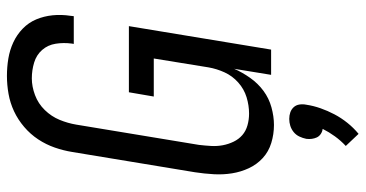

<svg xmlns="http://www.w3.org/2000/svg" viewBox="-264 -518 1029 540"><g transform="rotate(-90 250.0 -248.5)"><path d="M168 8Q142 8 117.5 0.5Q93 -7 75 -23.5Q57 -40 46.5 -62.5Q36 -85 32 -110Q28 -135 29.5 -161.5Q31 -188 35 -214L92 -559Q96 -584 104.5 -608.5Q113 -633 127.5 -655Q142 -677 162.5 -694.5Q183 -712 206.5 -723Q230 -734 255.5 -738.5Q281 -743 306 -743Q331 -743 355 -739Q379 -735 400.5 -725Q422 -715 439 -698.5Q456 -682 465 -660.5Q474 -639 476.5 -614.5Q479 -590 475 -564L474 -555H396L397 -561Q400 -584 396.5 -606Q393 -628 379 -644Q365 -660 343.5 -666.5Q322 -673 299 -673Q276 -673 252 -664Q228 -655 210 -636.5Q192 -618 182.5 -595Q173 -572 169 -548L112 -203Q110 -186 109 -169Q108 -152 111 -136Q114 -120 121 -105.5Q128 -91 139.5 -81Q151 -71 167 -66.5Q183 -62 200 -62Q223 -62 246 -69Q269 -76 287.5 -92.5Q306 -109 316 -131Q326 -153 330 -176L355 -330H248L260 -400H446L380 0H309L326 -104Q316 -81 300.5 -59Q285 -37 264 -21.5Q243 -6 217.5 1Q192 8 168 8ZM143 246 109 210Q124 196 136 179.5Q148 163 157 145Q149 144 142.5 139.5Q136 135 133 128.5Q130 122 129 114.5Q128 107 129 99Q131 89 135.5 79.5Q140 70 148 63.5Q156 57 165.5 54Q175 51 185 51Q195 51 203.5 54Q212 57 218 63.5Q224 70 225.5 79.5Q227 89 225 99Q222 119 215 139Q208 159 198 178Q188 197 174 214.5Q160 232 143 246Z"/></g></svg>

Font: Iosevka Term Curly Oblique
Style: Regular
Weight: 400
Italic angle: -9°
Designer: Belleve Invis
Foundry: Belleve Invis
Version: Version 32.3.0